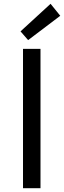

<svg xmlns="http://www.w3.org/2000/svg" viewBox="-20 -990 337 1010"><path d="M101 0H193V-733H101ZM128 -779 297 -907 246 -970 88 -825Z"/></svg>

Font: ChiuKong Gothic CL
Style: Regular
Weight: 400
Designer: Ryoko NISHIZUKA 西塚涼子 (kana, bopomofo & ideographs); Paul D. Hunt (Latin, Greek & Cyrillic); Sandoll Communications 산돌커뮤니
Foundry: Adobe
Version: Version 1.300